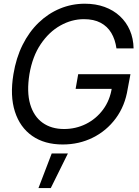

<svg xmlns="http://www.w3.org/2000/svg" viewBox="-20 -757 736 1019"><path d="M313 9.8Q216.3 9.8 151.1 -35.6Q85.9 -81.1 59.1 -164.8Q32.2 -248.5 51.3 -363.3Q65.4 -449.7 99.9 -518.8Q134.3 -587.9 185.1 -636.7Q235.8 -685.5 298.3 -711.4Q360.8 -737.3 430.2 -737.3Q487.8 -737.3 534.9 -720.2Q582 -703.1 616.2 -671.4Q650.4 -639.6 669.2 -596.2Q688 -552.7 689 -500H598.1Q591.3 -547.9 570.6 -582.5Q549.8 -617.2 513.9 -636.2Q478 -655.3 425.3 -655.3Q360.8 -655.3 300.5 -621.6Q240.2 -587.9 196.3 -522.9Q152.3 -458 136.2 -363.3Q121.1 -269 140.1 -204.1Q159.2 -139.2 205.8 -105.7Q252.4 -72.3 319.8 -72.3Q382.3 -72.3 436.3 -99.1Q490.2 -126 526.9 -175.3Q563.5 -224.6 573.7 -291L600.1 -285.2H381.3L395 -363.3H672.4L657.7 -285.2Q643.6 -195.3 594.5 -128.9Q545.4 -62.5 472.4 -26.4Q399.4 9.8 313 9.8ZM184.1 241.2 254.4 57.6H340.3L249.5 241.2Z"/></svg>

Font: Inter Tight
Style: Italic
Weight: 400
Italic angle: -9.39999°
Designer: Rasmus Andersson
Foundry: rsms
Version: Version 3.002